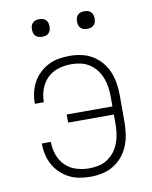

<svg xmlns="http://www.w3.org/2000/svg" viewBox="-82 -770 663 839"><g transform="rotate(-10 250.0 -350.5)"><path d="M253 8Q228 8 204 4Q180 0 158.5 -11Q137 -22 119 -39Q101 -56 89.5 -77Q78 -98 72.5 -122Q67 -146 67 -170V-172H107V-171Q107 -142 117 -114Q127 -86 147.5 -66Q168 -46 196 -37.5Q224 -29 253 -29Q274 -29 295 -33.5Q316 -38 334 -50Q352 -62 365 -79Q378 -96 385.5 -116Q393 -136 396 -157.5Q399 -179 399 -200V-242H196V-278H399V-320Q399 -341 396 -362.5Q393 -384 385.5 -404Q378 -424 365 -441Q352 -458 334 -470Q316 -482 295 -486.5Q274 -491 253 -491Q224 -491 196 -482.5Q168 -474 147.5 -454Q127 -434 117 -406Q107 -378 107 -349V-348H67V-350Q67 -374 72.5 -398Q78 -422 89.5 -443Q101 -464 119 -481Q137 -498 158.5 -509Q180 -520 204 -524Q228 -528 253 -528Q279 -528 305 -522.5Q331 -517 354 -503Q377 -489 394 -468.5Q411 -448 421 -423.5Q431 -399 435 -372.5Q439 -346 439 -320V-200Q439 -174 435 -147.5Q431 -121 421 -96.5Q411 -72 394 -51.5Q377 -31 354 -17Q331 -3 305 2.5Q279 8 253 8ZM350 -631Q342 -631 334.5 -633Q327 -635 321 -641Q315 -647 313 -654.5Q311 -662 311 -670Q311 -678 313 -685.5Q315 -693 321 -699Q327 -705 334.5 -707Q342 -709 350 -709Q358 -709 365.5 -707Q373 -705 379 -699Q385 -693 387 -685.5Q389 -678 389 -670Q389 -662 387 -654.5Q385 -647 379 -641Q373 -635 365.5 -633Q358 -631 350 -631ZM150 -631Q142 -631 134.5 -633Q127 -635 121 -641Q115 -647 113 -654.5Q111 -662 111 -670Q111 -678 113 -685.5Q115 -693 121 -699Q127 -705 134.5 -707Q142 -709 150 -709Q158 -709 165.5 -707Q173 -705 179 -699Q185 -693 187 -685.5Q189 -678 189 -670Q189 -662 187 -654.5Q185 -647 179 -641Q173 -635 165.5 -633Q158 -631 150 -631Z"/></g></svg>

Font: Iosevka Curly Extralight
Style: Regular
Weight: 200
Monospace: yes
Designer: Belleve Invis
Foundry: Belleve Invis
Version: Version 22.1.2; ttfautohint (v1.8.4)